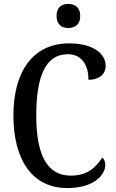

<svg xmlns="http://www.w3.org/2000/svg" viewBox="-20 -944 588 974"><path d="M327 -802C359 -802 387 -819 387 -863C387 -908 359 -924 327 -924C293 -924 267 -908 267 -863C267 -819 293 -802 327 -802ZM321 10C460 10 514 -59 514 -107C514 -123 508 -138 499 -145C468 -97 425 -53 339 -53C215 -53 164 -165 164 -358C164 -553 209 -669 324 -669C402 -669 429 -603 429 -539C482 -539 516 -567 516 -610C516 -672 452 -724 331 -724C144 -724 48 -577 48 -358C48 -137 141 10 321 10Z"/></svg>

Font: Noto Serif Sinhala Condensed Medium
Style: Regular
Weight: 500
Width: 3
Designer: Jelle Bosma - Monotype Design Team
Foundry: Monotype Imaging Inc.
Version: Version 2.007